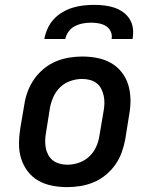

<svg xmlns="http://www.w3.org/2000/svg" viewBox="-20 -760 640 788"><path d="M256 8Q224 8 193.5 2Q163 -4 137.5 -18.5Q112 -33 94 -56.5Q76 -80 67 -108.5Q58 -137 58 -168.5Q58 -200 63 -232L80 -332Q84 -359 94 -385.5Q104 -412 120.5 -435.5Q137 -459 160 -478Q183 -497 209.5 -508Q236 -519 263.5 -523.5Q291 -528 317 -528Q349 -528 379.5 -522Q410 -516 435.5 -501.5Q461 -487 479.5 -463.5Q498 -440 506.5 -411.5Q515 -383 515.5 -351.5Q516 -320 510 -288L494 -188Q489 -161 479.5 -134.5Q470 -108 453.5 -84.5Q437 -61 414 -42Q391 -23 364.5 -12Q338 -1 310 3.5Q282 8 256 8ZM257 -84Q280 -84 303.5 -92Q327 -100 345.5 -117Q364 -134 374.5 -157Q385 -180 388 -203L405 -303Q408 -319 408.5 -335.5Q409 -352 405.5 -367.5Q402 -383 395 -396.5Q388 -410 376 -419Q364 -428 348.5 -432Q333 -436 317 -436Q294 -436 270 -428Q246 -420 228 -403Q210 -386 199.5 -363Q189 -340 185 -317L169 -217Q166 -201 165.5 -184.5Q165 -168 168 -152.5Q171 -137 178.5 -123.5Q186 -110 198 -101Q210 -92 225.5 -88Q241 -84 257 -84ZM162 -600Q166 -622 175.5 -643Q185 -664 200.5 -681Q216 -698 236.5 -710Q257 -722 278.5 -728.5Q300 -735 322 -737.5Q344 -740 366 -740Q388 -740 409 -737.5Q430 -735 449.5 -728.5Q469 -722 485.5 -710Q502 -698 512.5 -681Q523 -664 525.5 -643Q528 -622 524 -600H438Q441 -616 434.5 -630.5Q428 -645 415 -653Q402 -661 386 -664Q370 -667 354 -667Q338 -667 321 -664Q304 -661 288 -653Q272 -645 261.5 -630.5Q251 -616 248 -600Z"/></svg>

Font: Iosevka Etoile Semibold
Style: Italic
Weight: 600
Italic angle: -9°
Designer: Belleve Invis
Foundry: Belleve Invis
Version: Version 22.1.2; ttfautohint (v1.8.4)